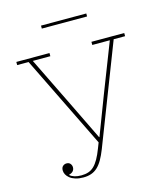

<svg xmlns="http://www.w3.org/2000/svg" viewBox="-126 -951 908 1057"><g transform="rotate(-15 328.5 -422.0)"><path d="M218 12Q192 12 173 6Q154 0 141.5 -10Q129 -20 123 -31.5Q117 -43 117 -55Q117 -71 126 -79Q135 -87 147 -87Q161 -87 168.5 -78Q176 -69 176 -57Q176 -45 168.5 -36Q161 -27 145 -23V-21Q167 -2 210 -2Q232 -2 250 -8Q268 -14 282.5 -28Q297 -42 310 -65Q323 -88 336 -122L348 -153L90 -680H25V-698H214V-680H114L251 -400L358 -180H360L444 -400L553 -680H453V-698H640V-680H575L355 -112Q342 -79 328.5 -55.5Q315 -32 299 -17Q283 -2 263 5Q243 12 218 12ZM208 -856H466V-839H208Z"/></g></svg>

Font: IBM Plex Serif Thin
Style: Regular
Weight: 100
Designer: Mike Abbink, Paul van der Laan, Pieter van Rosmalen
Foundry: Bold Monday
Version: Version 3.001